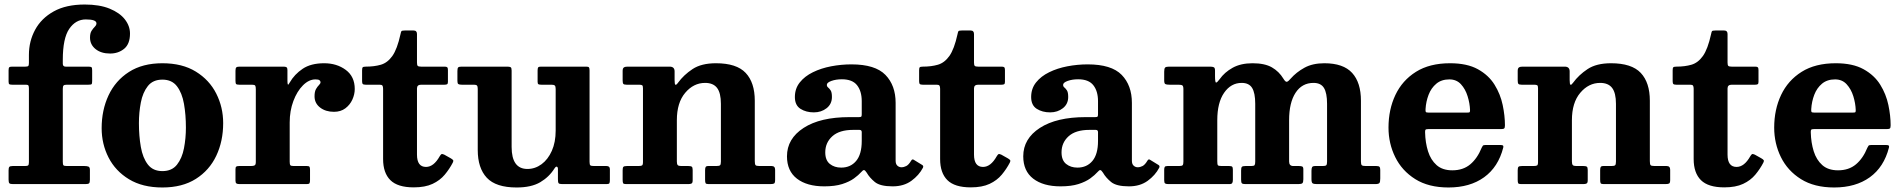

<svg xmlns="http://www.w3.org/2000/svg" viewBox="-20 -815 8427 850"><path d="M258 -422V-98.5Q258 -86.5 261 -83.2Q264 -80 276.5 -80H354Q365 -80 371.5 -77.5Q378 -75 378 -63V-19Q378 -6.5 374 -3.2Q370 0 357.5 0H38Q26 0 22 -3.2Q18 -6.5 18 -19.5V-61Q18 -72 21.2 -76Q24.5 -80 36 -80H90.5Q101.5 -80 104.8 -83Q108 -86 108 -97.5V-423Q108 -432.5 106 -436.2Q104 -440 95 -440H34.5Q25 -440 21.5 -442Q18 -444 18 -454V-504Q18 -514 21 -517Q24 -520 34 -520H92Q102.5 -520 105.2 -523Q108 -526 108 -536.5V-572Q108 -632.5 135.5 -683.2Q163 -734 217.8 -764.5Q272.5 -795 355 -795Q420.5 -795 465.2 -776.8Q510 -758.5 532.8 -729.2Q555.5 -700 555.5 -666.5Q555.5 -620.5 529.8 -599.2Q504 -578 467.5 -578Q427.5 -578 403 -597.8Q378.5 -617.5 378.5 -648.5Q378.5 -668 385.5 -678.8Q392.5 -689.5 399.8 -696.8Q407 -704 407 -711.5Q407 -729 360 -729Q315 -729 286.5 -687.2Q258 -645.5 258 -550V-533Q258 -520 270.5 -520H370.5Q382 -520 385 -517.5Q388 -515 388 -503.5V-456.5Q388 -445 385.5 -442.5Q383 -440 371.5 -440H276Q265 -440 261.5 -436.5Q258 -433 258 -422Z M430 -247.5Q430 -327.5 460.5 -392.8Q491 -458 551 -496.5Q611 -535 699 -535Q787 -535 847 -498Q907 -461 937.5 -400.5Q968 -340 968 -270Q968 -190 937.5 -125.5Q907 -61 847 -23Q787 15 699 15Q611 15 551 -21.5Q491 -58 460.5 -117.8Q430 -177.5 430 -247.5ZM595 -270Q595 -213 603.5 -164.5Q612 -116 634.5 -86.8Q657 -57.5 699 -57.5Q741 -57.5 763.5 -86Q786 -114.5 794.5 -158.8Q803 -203 803 -250Q803 -307 794.5 -355.2Q786 -403.5 763.5 -433Q741 -462.5 699 -462.5Q657 -462.5 634.5 -434Q612 -405.5 603.5 -361.2Q595 -317 595 -270Z M1112.5 -420Q1112.5 -432 1109.8 -436Q1107 -440 1095 -440H1039Q1028 -440 1025.2 -443.2Q1022.5 -446.5 1022.5 -457.5V-501.5Q1022.5 -512.5 1025.8 -516.2Q1029 -520 1040 -520H1235.5Q1244.5 -520 1248.5 -517.2Q1252.5 -514.5 1252.5 -505V-458.5Q1252.5 -443.5 1254.5 -440.8Q1256.5 -438 1262.5 -449.5Q1283.5 -486 1320 -510.5Q1356.5 -535 1415 -535Q1471 -535 1510.8 -505.5Q1550.5 -476 1550.5 -421Q1550.5 -397.5 1540 -374.2Q1529.5 -351 1509 -335.5Q1488.5 -320 1458.5 -320Q1421.5 -320 1397 -339Q1372.5 -358 1372.5 -388.5Q1372.5 -409.5 1379 -420.8Q1385.5 -432 1392.2 -438.5Q1399 -445 1399 -451Q1399 -456.5 1394.2 -460Q1389.5 -463.5 1376.5 -463.5Q1347.5 -463.5 1321.2 -437.2Q1295 -411 1278.8 -367.8Q1262.5 -324.5 1262.5 -273V-99Q1262.5 -87 1265.5 -83.5Q1268.5 -80 1280.5 -80H1339Q1348 -80 1350.2 -76.5Q1352.5 -73 1352.5 -63.5V-18Q1352.5 -7.5 1350.2 -3.8Q1348 0 1338 0H1040.5Q1030.5 0 1026.5 -3Q1022.5 -6 1022.5 -15.5V-65.5Q1022.5 -75 1026 -77.5Q1029.5 -80 1039 -80H1090.5Q1102.5 -80 1107.5 -83Q1112.5 -86 1112.5 -98Z M1984.5 -95Q1970 -67 1949 -41.8Q1928 -16.5 1895 -1Q1862 14.5 1811.5 14.5Q1740.5 14.5 1708.2 -17.5Q1676 -49.5 1676 -111V-422Q1676 -431.5 1673.2 -435.8Q1670.5 -440 1661 -440H1599Q1589.5 -440 1586.2 -443Q1583 -446 1583 -455.5V-504Q1583 -514.5 1586 -517.2Q1589 -520 1599.5 -520Q1637 -520 1666.2 -528.5Q1695.5 -537 1717 -567.2Q1738.5 -597.5 1753 -663.5Q1755 -673.5 1757 -676.8Q1759 -680 1772 -680H1811Q1826 -680 1826 -664.5V-538Q1826 -526.5 1829.5 -523.2Q1833 -520 1844 -520H1948.5Q1957 -520 1960 -517Q1963 -514 1963 -505V-452.5Q1963 -444.5 1959.5 -442.2Q1956 -440 1948 -440H1844.5Q1826 -440 1826 -423.5V-130.5Q1826 -76 1866 -76Q1900 -76 1926.5 -123Q1931 -130.5 1934.2 -132.5Q1937.5 -134.5 1946.5 -130.5L1975 -114.5Q1983 -110 1985.8 -106.2Q1988.5 -102.5 1984.5 -95Z M2095 -151V-421.5Q2095 -432 2091.8 -436Q2088.5 -440 2078.5 -440H2024.5Q2013.5 -440 2009.2 -442.8Q2005 -445.5 2005 -456.5V-500.5Q2005 -512.5 2008.2 -516.2Q2011.5 -520 2023 -520H2225.5Q2237 -520 2241 -517.2Q2245 -514.5 2245 -502.5V-164.5Q2245 -67 2315 -67Q2349 -67 2377.5 -88Q2406 -109 2423 -147.2Q2440 -185.5 2440 -237V-421Q2440 -432.5 2436.2 -436.2Q2432.5 -440 2421.5 -440H2376.5Q2367.5 -440 2363.8 -442Q2360 -444 2360 -453V-503Q2360 -513 2362.5 -516.5Q2365 -520 2374.5 -520H2575.5Q2585 -520 2587.5 -516.5Q2590 -513 2590 -503V-98.5Q2590 -85.5 2593.8 -82.8Q2597.5 -80 2610.5 -80H2665Q2680 -80 2680 -66.5V-18Q2680 -7.5 2677.8 -3.8Q2675.5 0 2665.5 0H2469Q2456 0 2453 -4Q2450 -8 2450 -21V-67Q2450 -75 2445.5 -77Q2441 -79 2434.5 -69Q2411 -31.5 2371.5 -8.2Q2332 15 2267 15Q2175.5 15 2135.2 -28Q2095 -71 2095 -151Z M2809 -440H2754Q2742.5 -440 2739.5 -443.8Q2736.5 -447.5 2736.5 -459V-501Q2736.5 -512.5 2741.8 -516.2Q2747 -520 2757.5 -520H2944.5Q2966.5 -520 2966.5 -499V-460.5Q2966.5 -441.5 2970.2 -439.8Q2974 -438 2981.5 -448.5Q3007 -483.5 3046 -509.2Q3085 -535 3149.5 -535Q3241 -535 3281.2 -492.2Q3321.5 -449.5 3321.5 -369V-102Q3321.5 -88 3324.8 -84Q3328 -80 3342.5 -80H3396Q3411.5 -80 3411.5 -63.5V-18.5Q3411.5 -5 3406.8 -2.5Q3402 0 3389 0H3117Q3106 0 3103.8 -4Q3101.5 -8 3101.5 -19.5V-61.5Q3101.5 -70.5 3103.8 -75.2Q3106 -80 3115.5 -80H3151Q3163.5 -80 3167.5 -83.2Q3171.5 -86.5 3171.5 -99.5V-355.5Q3171.5 -403.5 3154.5 -425.8Q3137.5 -448 3101.5 -448Q3050.5 -448 3013.5 -404.2Q2976.5 -360.5 2976.5 -283V-100Q2976.5 -88.5 2980.2 -84.2Q2984 -80 2996 -80H3027.5Q3038.5 -80 3042.5 -77Q3046.5 -74 3046.5 -62.5V-17Q3046.5 -5.5 3041.8 -2.8Q3037 0 3027 0H2751.5Q2741 0 2738.8 -3.8Q2736.5 -7.5 2736.5 -18.5V-61.5Q2736.5 -73.5 2740.2 -76.8Q2744 -80 2755.5 -80H2805.5Q2818 -80 2822.2 -82.5Q2826.5 -85 2826.5 -97.5V-424.5Q2826.5 -435 2823 -437.5Q2819.5 -440 2809 -440Z M3464 -123Q3464 -201 3537.8 -248.8Q3611.5 -296.5 3740.5 -296.5H3782Q3790.5 -296.5 3792.8 -298.5Q3795 -300.5 3795 -309.5V-367Q3795 -411.5 3774.2 -437.8Q3753.5 -464 3707 -464Q3681 -464 3660.8 -456.8Q3640.5 -449.5 3640.5 -439.5Q3640.5 -432 3646 -427.8Q3651.5 -423.5 3657.2 -415Q3663 -406.5 3663 -385.5Q3663 -354.5 3639.5 -336Q3616 -317.5 3583 -317.5Q3548.5 -317.5 3523.8 -333.2Q3499 -349 3499 -385.5Q3499 -423 3520.8 -450.2Q3542.5 -477.5 3578.8 -495.2Q3615 -513 3659.5 -521.5Q3704 -530 3749.5 -530Q3854.5 -530 3899.8 -483.5Q3945 -437 3945 -359.5V-103.5Q3945 -88.5 3952.8 -81.5Q3960.5 -74.5 3971 -74.5Q3981.5 -74.5 3992.2 -80Q4003 -85.5 4014 -104Q4019 -112.5 4025.5 -107.5L4063 -84.5Q4069.5 -80.5 4066 -72.5Q4048.5 -39 4014.8 -14.5Q3981 10 3932 10H3931.5Q3876.5 10 3853 -9.2Q3829.5 -28.5 3817 -50.5Q3810 -61.5 3805.2 -62Q3800.5 -62.5 3793 -53.5Q3781 -40 3760.8 -25.2Q3740.5 -10.5 3708.5 -0.2Q3676.5 10 3629 10Q3552.5 10 3508.2 -24Q3464 -58 3464 -123ZM3633.5 -140.5Q3633.5 -105.5 3653.8 -89.2Q3674 -73 3704 -73Q3745.5 -73 3770.2 -102.5Q3795 -132 3795 -191V-230Q3795 -240 3785 -240H3757Q3696 -240 3664.8 -211.8Q3633.5 -183.5 3633.5 -140.5Z M4450.5 -95Q4436 -67 4415 -41.8Q4394 -16.5 4361 -1Q4328 14.5 4277.5 14.5Q4206.5 14.5 4174.2 -17.5Q4142 -49.5 4142 -111V-422Q4142 -431.5 4139.2 -435.8Q4136.5 -440 4127 -440H4065Q4055.5 -440 4052.2 -443Q4049 -446 4049 -455.5V-504Q4049 -514.5 4052 -517.2Q4055 -520 4065.5 -520Q4103 -520 4132.2 -528.5Q4161.5 -537 4183 -567.2Q4204.5 -597.5 4219 -663.5Q4221 -673.5 4223 -676.8Q4225 -680 4238 -680H4277Q4292 -680 4292 -664.5V-538Q4292 -526.5 4295.5 -523.2Q4299 -520 4310 -520H4414.5Q4423 -520 4426 -517Q4429 -514 4429 -505V-452.5Q4429 -444.5 4425.5 -442.2Q4422 -440 4414 -440H4310.5Q4292 -440 4292 -423.5V-130.5Q4292 -76 4332 -76Q4366 -76 4392.5 -123Q4397 -130.5 4400.2 -132.5Q4403.5 -134.5 4412.5 -130.5L4441 -114.5Q4449 -110 4451.8 -106.2Q4454.5 -102.5 4450.5 -95Z M4510 -123Q4510 -201 4583.8 -248.8Q4657.5 -296.5 4786.5 -296.5H4828Q4836.5 -296.5 4838.8 -298.5Q4841 -300.5 4841 -309.5V-367Q4841 -411.5 4820.2 -437.8Q4799.5 -464 4753 -464Q4727 -464 4706.8 -456.8Q4686.5 -449.5 4686.5 -439.5Q4686.5 -432 4692 -427.8Q4697.5 -423.5 4703.2 -415Q4709 -406.5 4709 -385.5Q4709 -354.5 4685.5 -336Q4662 -317.5 4629 -317.5Q4594.5 -317.5 4569.8 -333.2Q4545 -349 4545 -385.5Q4545 -423 4566.8 -450.2Q4588.5 -477.5 4624.8 -495.2Q4661 -513 4705.5 -521.5Q4750 -530 4795.5 -530Q4900.5 -530 4945.8 -483.5Q4991 -437 4991 -359.5V-103.5Q4991 -88.5 4998.8 -81.5Q5006.5 -74.5 5017 -74.5Q5027.5 -74.5 5038.2 -80Q5049 -85.5 5060 -104Q5065 -112.5 5071.5 -107.5L5109 -84.5Q5115.5 -80.5 5112 -72.5Q5094.5 -39 5060.8 -14.5Q5027 10 4978 10H4977.5Q4922.5 10 4899 -9.2Q4875.5 -28.5 4863 -50.5Q4856 -61.5 4851.2 -62Q4846.5 -62.5 4839 -53.5Q4827 -40 4806.8 -25.2Q4786.5 -10.5 4754.5 -0.2Q4722.5 10 4675 10Q4598.5 10 4554.2 -24Q4510 -58 4510 -123ZM4679.5 -140.5Q4679.5 -105.5 4699.8 -89.2Q4720 -73 4750 -73Q4791.5 -73 4816.2 -102.5Q4841 -132 4841 -191V-230Q4841 -240 4831 -240H4803Q4742 -240 4710.8 -211.8Q4679.5 -183.5 4679.5 -140.5Z M5134 -17V-63.5Q5134 -72 5136.5 -76Q5139 -80 5148.5 -80H5200.5Q5212.5 -80 5215.8 -83.8Q5219 -87.5 5219 -99.5V-420.5Q5219 -434 5214.2 -437Q5209.5 -440 5196.5 -440H5157.5Q5144 -440 5139 -442.8Q5134 -445.5 5134 -459V-497.5Q5134 -511.5 5138 -515.8Q5142 -520 5155.5 -520H5337Q5348.5 -520 5353.8 -517.2Q5359 -514.5 5359 -502.5V-478.5Q5359 -449.5 5363.8 -449.5Q5368.5 -449.5 5379.5 -464.5Q5401 -495 5437 -515Q5473 -535 5525 -535Q5579 -535 5610.8 -516.8Q5642.5 -498.5 5661.5 -467Q5671 -451 5677.5 -453Q5684 -455 5693.5 -466.5Q5719 -495.5 5755 -515.2Q5791 -535 5843 -535Q5927 -535 5966 -492.2Q6005 -449.5 6005 -369V-100.5Q6005 -87 6008.8 -83.5Q6012.5 -80 6026.5 -80H6073.5Q6083.5 -80 6087 -76.5Q6090.5 -73 6090.5 -62.5V-25Q6090.5 -9.5 6086.8 -4.8Q6083 0 6067.5 0H5811Q5796 0 5791 -3.5Q5786 -7 5786 -22V-58.5Q5786 -70 5788.8 -75Q5791.5 -80 5802.5 -80H5835.5Q5848 -80 5851.5 -83.5Q5855 -87 5855 -99.5V-355.5Q5855 -403.5 5841.2 -425.8Q5827.5 -448 5795 -448Q5744 -448 5715.5 -404.2Q5687 -360.5 5687 -283V-100Q5687 -80 5705.5 -80H5730.5Q5740.5 -80 5745.2 -77.8Q5750 -75.5 5750 -65V-21.5Q5750 -8 5745.8 -4Q5741.5 0 5727.5 0H5493.5Q5481.5 0 5478 -3.5Q5474.5 -7 5474.5 -19.5V-60Q5474.5 -72.5 5477.8 -76.2Q5481 -80 5493.5 -80H5519Q5531.5 -80 5534.2 -84Q5537 -88 5537 -100V-355.5Q5537 -403.5 5523.2 -425.8Q5509.5 -448 5477 -448Q5429.5 -448 5399.2 -404.2Q5369 -360.5 5369 -283V-101.5Q5369 -87.5 5371.5 -83.8Q5374 -80 5388 -80H5421.5Q5432 -80 5435 -76.8Q5438 -73.5 5438 -63V-19Q5438 -9.5 5435.2 -4.8Q5432.5 0 5422.5 0H5153Q5142.5 0 5138.2 -2.8Q5134 -5.5 5134 -17Z M6127 -250Q6127 -330 6157.5 -394.5Q6188 -459 6248.5 -497Q6309 -535 6399.5 -535Q6475 -535 6522.8 -508.5Q6570.5 -482 6596.5 -440Q6622.5 -398 6632.5 -350.2Q6642.5 -302.5 6642.5 -260.5Q6642.5 -249.5 6639.2 -246.5Q6636 -243.5 6625 -243.5H6303Q6293.5 -243.5 6291 -240.8Q6288.5 -238 6289 -229Q6290 -183.5 6302 -145.2Q6314 -107 6340 -84Q6366 -61 6409.5 -61Q6457.5 -61 6489 -87.5Q6520.5 -114 6539.5 -161Q6542 -166.5 6544.5 -169.8Q6547 -173 6555.5 -173H6623Q6632 -173 6634.2 -170.5Q6636.5 -168 6635 -161.5Q6613 -75.5 6550.2 -30.2Q6487.5 15 6392.5 15Q6304.5 15 6245.5 -22Q6186.5 -59 6156.8 -119.5Q6127 -180 6127 -250ZM6304.5 -316.5H6474Q6484 -316.5 6486 -318Q6488 -319.5 6488 -327.5Q6487 -357.5 6477.2 -389Q6467.5 -420.5 6447.8 -442Q6428 -463.5 6396.5 -463.5Q6361.5 -463.5 6338.8 -444.5Q6316 -425.5 6304.5 -395.5Q6293 -365.5 6291 -332Q6290.5 -323 6292 -319.8Q6293.5 -316.5 6304.5 -316.5Z M6771.5 -440H6716.5Q6705 -440 6702 -443.8Q6699 -447.5 6699 -459V-501Q6699 -512.5 6704.2 -516.2Q6709.5 -520 6720 -520H6907Q6929 -520 6929 -499V-460.5Q6929 -441.5 6932.8 -439.8Q6936.5 -438 6944 -448.5Q6969.5 -483.5 7008.5 -509.2Q7047.5 -535 7112 -535Q7203.5 -535 7243.8 -492.2Q7284 -449.5 7284 -369V-102Q7284 -88 7287.2 -84Q7290.5 -80 7305 -80H7358.5Q7374 -80 7374 -63.5V-18.5Q7374 -5 7369.2 -2.5Q7364.5 0 7351.5 0H7079.5Q7068.5 0 7066.2 -4Q7064 -8 7064 -19.5V-61.5Q7064 -70.5 7066.2 -75.2Q7068.5 -80 7078 -80H7113.5Q7126 -80 7130 -83.2Q7134 -86.5 7134 -99.5V-355.5Q7134 -403.5 7117 -425.8Q7100 -448 7064 -448Q7013 -448 6976 -404.2Q6939 -360.5 6939 -283V-100Q6939 -88.5 6942.8 -84.2Q6946.5 -80 6958.5 -80H6990Q7001 -80 7005 -77Q7009 -74 7009 -62.5V-17Q7009 -5.5 7004.2 -2.8Q6999.5 0 6989.5 0H6714Q6703.5 0 6701.2 -3.8Q6699 -7.5 6699 -18.5V-61.5Q6699 -73.5 6702.8 -76.8Q6706.5 -80 6718 -80H6768Q6780.5 -80 6784.8 -82.5Q6789 -85 6789 -97.5V-424.5Q6789 -435 6785.5 -437.5Q6782 -440 6771.5 -440Z M7786.5 -95Q7772 -67 7751 -41.8Q7730 -16.5 7697 -1Q7664 14.5 7613.5 14.5Q7542.5 14.5 7510.2 -17.5Q7478 -49.5 7478 -111V-422Q7478 -431.5 7475.2 -435.8Q7472.5 -440 7463 -440H7401Q7391.5 -440 7388.2 -443Q7385 -446 7385 -455.5V-504Q7385 -514.5 7388 -517.2Q7391 -520 7401.5 -520Q7439 -520 7468.2 -528.5Q7497.5 -537 7519 -567.2Q7540.5 -597.5 7555 -663.5Q7557 -673.5 7559 -676.8Q7561 -680 7574 -680H7613Q7628 -680 7628 -664.5V-538Q7628 -526.5 7631.5 -523.2Q7635 -520 7646 -520H7750.5Q7759 -520 7762 -517Q7765 -514 7765 -505V-452.5Q7765 -444.5 7761.5 -442.2Q7758 -440 7750 -440H7646.5Q7628 -440 7628 -423.5V-130.5Q7628 -76 7668 -76Q7702 -76 7728.5 -123Q7733 -130.5 7736.2 -132.5Q7739.5 -134.5 7748.5 -130.5L7777 -114.5Q7785 -110 7787.8 -106.2Q7790.5 -102.5 7786.5 -95Z M7834.5 -250Q7834.5 -330 7865 -394.5Q7895.5 -459 7956 -497Q8016.5 -535 8107 -535Q8182.5 -535 8230.2 -508.5Q8278 -482 8304 -440Q8330 -398 8340 -350.2Q8350 -302.5 8350 -260.5Q8350 -249.5 8346.8 -246.5Q8343.5 -243.5 8332.5 -243.5H8010.5Q8001 -243.5 7998.5 -240.8Q7996 -238 7996.5 -229Q7997.5 -183.5 8009.5 -145.2Q8021.5 -107 8047.5 -84Q8073.5 -61 8117 -61Q8165 -61 8196.5 -87.5Q8228 -114 8247 -161Q8249.5 -166.5 8252 -169.8Q8254.5 -173 8263 -173H8330.5Q8339.5 -173 8341.8 -170.5Q8344 -168 8342.5 -161.5Q8320.5 -75.5 8257.8 -30.2Q8195 15 8100 15Q8012 15 7953 -22Q7894 -59 7864.2 -119.5Q7834.5 -180 7834.5 -250ZM8012 -316.5H8181.5Q8191.5 -316.5 8193.5 -318Q8195.5 -319.5 8195.5 -327.5Q8194.5 -357.5 8184.8 -389Q8175 -420.5 8155.2 -442Q8135.5 -463.5 8104 -463.5Q8069 -463.5 8046.2 -444.5Q8023.5 -425.5 8012 -395.5Q8000.5 -365.5 7998.5 -332Q7998 -323 7999.5 -319.8Q8001 -316.5 8012 -316.5Z"/></svg>

Font: Besley*
Style: Bold
Weight: 700
Designer: Owen Earl
Foundry: indestructible type*
Version: Version 2.000; ttfautohint (v1.8.3)